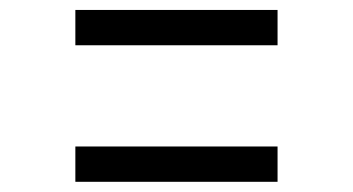

<svg xmlns="http://www.w3.org/2000/svg" viewBox="-20 -512 709 386"><path d="M538 -492V-421H131.5V-492ZM538 -217.5V-146.5H131.5V-217.5Z"/></svg>

Font: Merriweather 24pt SemiCondensed
Style: Regular
Weight: 400
Width: 4
Designer: Eben Sorkin
Foundry: Eben Sorkin
Version: Version 2.100